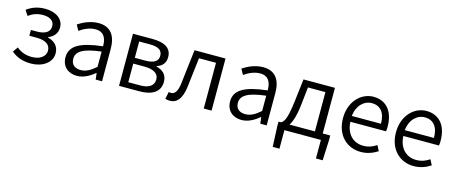

<svg xmlns="http://www.w3.org/2000/svg" viewBox="-45 -1142 4541 1922"><g transform="rotate(15 2225.5 -181.0)"><path d="M246 13C361 13 460 -50 460 -148C460 -226 410 -267 346 -283V-288C404 -310 436 -355 436 -409C436 -506 347 -554 245 -554C165 -554 106 -530 56 -493L91 -439C135 -470 176 -488 241 -488C309 -488 357 -460 357 -402C357 -346 312 -312 220 -312H160V-252H233C326 -252 379 -220 379 -155C379 -91 316 -53 239 -53C182 -53 129 -67 79 -109L42 -56C105 -4 171 13 246 13Z M722 13C790 13 852 -22 904 -66H907L915 0H981V-335C981 -465 929 -554 798 -554C711 -554 635 -514 589 -484L621 -426C662 -455 720 -486 785 -486C878 -486 901 -414 900 -341C668 -315 565 -257 565 -139C565 -41 633 13 722 13ZM744 -53C689 -53 644 -79 644 -144C644 -218 709 -264 900 -286V-128C845 -79 798 -53 744 -53Z M1157 0H1370C1495 0 1581 -47 1581 -154C1581 -233 1529 -270 1468 -284V-288C1523 -304 1558 -342 1558 -404C1558 -501 1480 -540 1361 -540H1157ZM1237 -312V-481H1352C1441 -481 1478 -450 1478 -396C1478 -344 1440 -312 1346 -312ZM1237 -59V-252H1353C1450 -252 1501 -217 1501 -159C1501 -95 1454 -59 1360 -59Z M1685 13C1761 13 1807 -46 1822 -165C1835 -269 1847 -371 1859 -474H2035V0H2116V-540H1795C1780 -422 1767 -304 1753 -185C1743 -103 1717 -66 1678 -66C1668 -66 1661 -68 1654 -70L1638 5C1653 10 1665 13 1685 13Z M2428 13C2496 13 2558 -22 2610 -66H2613L2621 0H2687V-335C2687 -465 2635 -554 2504 -554C2417 -554 2341 -514 2295 -484L2327 -426C2368 -455 2426 -486 2491 -486C2584 -486 2607 -414 2606 -341C2374 -315 2271 -257 2271 -139C2271 -41 2339 13 2428 13ZM2450 -53C2395 -53 2350 -79 2350 -144C2350 -218 2415 -264 2606 -286V-128C2551 -79 2504 -53 2450 -53Z M2871 0H3249V192H3319L3328 -16V-67H3250V-540H2924L2895 -297C2873 -120 2848 -83 2817 -67H2792V-16L2801 192H2871ZM2906 -67C2931 -105 2954 -170 2967 -283L2988 -474H3169V-67Z M3663 13C3737 13 3792 -12 3838 -41L3809 -97C3768 -69 3726 -53 3672 -53C3564 -53 3492 -132 3487 -252H3856C3859 -266 3860 -283 3860 -301C3860 -457 3782 -554 3647 -554C3523 -554 3406 -445 3406 -269C3406 -92 3520 13 3663 13ZM3486 -312C3497 -423 3568 -488 3648 -488C3736 -488 3788 -427 3788 -312Z M4212 13C4286 13 4341 -12 4387 -41L4358 -97C4317 -69 4275 -53 4221 -53C4113 -53 4041 -132 4036 -252H4405C4408 -266 4409 -283 4409 -301C4409 -457 4331 -554 4196 -554C4072 -554 3955 -445 3955 -269C3955 -92 4069 13 4212 13ZM4035 -312C4046 -423 4117 -488 4197 -488C4285 -488 4337 -427 4337 -312Z"/></g></svg>

Font: Noto Sans CJK SC DemiLight
Style: Regular
Weight: 350
Designer: Ryoko NISHIZUKA 西塚涼子 (kana, bopomofo & ideographs); Paul D. Hunt (Latin, Greek & Cyrillic); Sandoll Communications 산돌커뮤니
Foundry: Adobe
Version: Version 2.004;hotconv 1.0.118;makeotfexe 2.5.65603